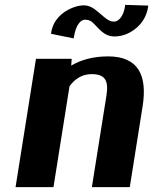

<svg xmlns="http://www.w3.org/2000/svg" viewBox="-20 -770 630 790"><path d="M44 0H200L266 -415C286 -443 316 -465 356 -465C411 -465 428 -441 418 -377L358 0H514L567 -334C586 -456 552 -538 425 -538C362 -538 311 -523 273 -500L275 -528H128ZM190 -631 283 -612 285 -622C292 -665 311 -689 329 -689C341 -689 351 -686 358 -680C384 -659 403 -620 452 -620C469 -620 486 -624 501 -630C544 -648 581 -687 589 -740L590 -747L495 -750L494 -742C488 -703 468 -681 449 -681C427 -681 411 -698 393 -713C376 -726 357 -748 325 -748C309 -748 294 -744 278 -738C235 -721 199 -687 191 -638Z"/></svg>

Font: Aerodynamic
Style: BdObl
Weight: 500
Designer: Google
Version: Version 2.000980; 2014